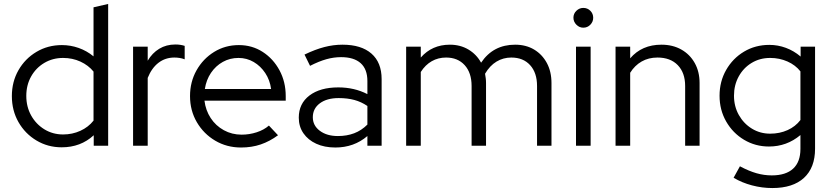

<svg xmlns="http://www.w3.org/2000/svg" viewBox="-20 -737 4205 971"><path d="M292 8Q222.1 8 164.5 -26.4Q106.9 -60.8 73.4 -119.5Q40 -178.2 40 -251Q40 -323.6 73.4 -382Q106.8 -440.5 164.4 -474.7Q222 -509 293 -509Q336.9 -509 377.9 -494.5Q419 -480 453 -452V-700L527 -717V0H454V-53Q388 8 292 8ZM299 -57Q346 -57 386.5 -75.5Q427 -94 453 -127V-375Q427 -407 386.7 -425.5Q346.4 -444 299 -444Q246.8 -444 204.4 -419Q162 -394 137.5 -350.5Q113 -307 113 -252Q113 -197 137.6 -152.9Q162.3 -108.8 204.6 -82.9Q246.9 -57 299 -57Z M653 0V-501H727V-430Q750 -469 785.5 -490.5Q821 -512 867 -512Q893 -512 914 -505V-437Q901 -442 888 -444Q875 -446 862 -446Q816 -446 781.5 -419.5Q747 -393 727 -343V0Z M1199 9Q1127 9 1068.5 -25.5Q1010 -60 975.5 -119Q941 -178 941 -251Q941 -323 974 -381.5Q1007 -440 1063 -474.5Q1119 -509 1188 -509Q1255 -509 1308.5 -474.5Q1362 -440 1393.5 -381.5Q1425 -323 1425 -251V-228H1014Q1020 -179 1045.5 -140Q1071 -101 1112 -78.5Q1153 -56 1202 -56Q1241 -56 1278 -68Q1315 -80 1340 -102L1386 -53Q1344 -22 1298.5 -6.5Q1253 9 1199 9ZM1016 -287H1351Q1345 -332 1321.5 -367.5Q1298 -403 1263 -423.5Q1228 -444 1186 -444Q1143 -444 1107 -424Q1071 -404 1047 -368.5Q1023 -333 1016 -287Z M1676 9Q1621 9 1579.5 -10Q1538 -29 1514.5 -63Q1491 -97 1491 -142Q1491 -213 1545 -254Q1599 -295 1691 -295Q1772 -295 1838 -261V-327Q1838 -387 1804 -417.5Q1770 -448 1705 -448Q1668 -448 1630.5 -437.5Q1593 -427 1548 -404L1520 -461Q1574 -487 1620 -499Q1666 -511 1712 -511Q1807 -511 1858.5 -466Q1910 -421 1910 -337V0H1838V-49Q1804 -20 1763.5 -5.5Q1723 9 1676 9ZM1562 -144Q1562 -102 1597.5 -75.5Q1633 -49 1689 -49Q1734 -49 1771 -63Q1808 -77 1838 -107V-201Q1807 -222 1772 -231.5Q1737 -241 1693 -241Q1633 -241 1597.5 -214.5Q1562 -188 1562 -144Z M2034 0V-501H2108V-446Q2165 -511 2255 -511Q2308 -511 2349 -486.5Q2390 -462 2413 -420Q2444 -466 2487 -488.5Q2530 -511 2585 -511Q2640 -511 2681 -486.5Q2722 -462 2745.5 -418.5Q2769 -375 2769 -317V0H2696V-302Q2696 -369 2661 -407.5Q2626 -446 2566 -446Q2525 -446 2491 -425.5Q2457 -405 2433 -364Q2435 -353 2436.5 -341.5Q2438 -330 2438 -317V0H2365V-302Q2365 -369 2330 -407.5Q2295 -446 2236 -446Q2196 -446 2163.5 -427.5Q2131 -409 2108 -373V0Z M2893 0V-501H2967V0ZM2929.9 -597Q2910 -597 2895 -612Q2880 -627 2880 -647.5Q2880 -668 2895 -682.5Q2910 -697 2929.9 -697Q2951 -697 2965.5 -682.5Q2980 -668.1 2980 -647Q2980 -627 2965.5 -612Q2951 -597 2929.9 -597Z M3093 0V-501H3167V-442Q3226 -511 3325 -511Q3382.2 -511 3425.6 -486.5Q3469 -462 3493.5 -418.3Q3518 -374.6 3518 -317V0H3445V-302Q3445 -369 3407.7 -407.5Q3370.5 -446 3305 -446Q3260 -446 3225 -426Q3190 -406 3167 -369V0Z M3886 214Q3834 214 3783 200.5Q3732 187 3690 162L3722 104Q3767 128 3805.5 139Q3844 150 3883 150Q3954 150 3991 116Q4028 82 4028 16V-54Q3959 4 3869 4Q3800 4 3743 -30Q3686 -64 3652.5 -122.5Q3619 -181 3619 -253Q3619 -325 3652.5 -383.5Q3686 -442 3743 -476Q3800 -510 3871 -510Q3914 -510 3954.5 -495Q3995 -480 4029 -451V-501H4102V15Q4102 111 4046 162.5Q3990 214 3886 214ZM3875 -61Q3923 -61 3963 -79Q4003 -97 4028 -130V-376Q4003 -408 3962.5 -426Q3922 -444 3875 -444Q3823 -444 3781.5 -419Q3740 -394 3716 -350.5Q3692 -307 3692 -253Q3692 -199 3716.5 -155.5Q3741 -112 3782.5 -86.5Q3824 -61 3875 -61Z"/></svg>

Font: Red Hat Display VF
Style: Regular
Weight: 300
Designer: Pentagram, MCKL
Foundry: Pentagram, MCKL
Version: Version 1.023